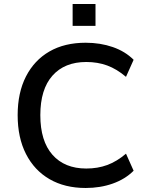

<svg xmlns="http://www.w3.org/2000/svg" viewBox="-20 -927 739 957"><path d="M407 10Q303 10 227 -34Q151 -78 109.5 -159.5Q68 -241 68 -353Q68 -465 109.5 -546Q151 -627 226.5 -670.5Q302 -714 407 -714Q480 -714 542 -692.5Q604 -671 646 -629L608 -544Q562 -583 514.5 -600.5Q467 -618 410 -618Q302 -618 241.5 -550Q181 -482 181 -353Q181 -224 241.5 -155.5Q302 -87 410 -87Q467 -87 514.5 -104.5Q562 -122 608 -161L646 -76Q604 -34 542 -12Q480 10 407 10ZM342 -798V-907H456V-798Z"/></svg>

Font: Nunito Sans 9pt SemiBold
Style: Regular
Weight: 600
Version: Version 3.101;gftools[0.9.27]